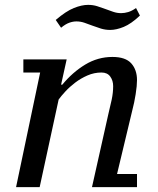

<svg xmlns="http://www.w3.org/2000/svg" viewBox="-20 -769 650 789"><path d="M425 -299 358 0H456H543V-54H461L524 -317C529.3 -337 533.8 -358.7 537.5 -382C541.2 -405.3 543 -424.7 543 -440C543 -468 535.2 -490.8 519.5 -508.5C503.8 -526.2 478 -535 442 -535C402 -535 364.7 -524.5 330 -503.5C295.3 -482.5 264 -455 236 -421H231L254 -525H76V-471H145L46 0H143L221 -360C227.7 -369.3 236.8 -380.3 248.5 -393C260.2 -405.7 273.7 -417.8 289 -429.5C304.3 -441.2 321.2 -451 339.5 -459C357.8 -467 377 -471 397 -471C413 -471 425 -465.5 433 -454.5C441 -443.5 445 -430.3 445 -415C445 -397 443 -378.5 439 -359.5C435 -340.5 430.3 -320.3 425 -299ZM555 -705 539 -736C527.7 -728 517 -722.5 507 -719.5C497 -716.5 487.3 -715 478 -715C466.7 -715 455.7 -716.8 445 -720.5L413 -732C402.3 -736 391.2 -739.8 379.5 -743.5C367.8 -747.2 355.3 -749 342 -749C324.7 -749 305.2 -744.7 283.5 -736C261.8 -727.3 237 -711 209 -687L231 -655C243 -665 254.2 -671.8 264.5 -675.5C274.8 -679.2 284.7 -681 294 -681C305.3 -681 316.3 -679.2 327 -675.5C337.7 -671.8 348.7 -667.8 360 -663.5C371.3 -659.2 383 -655.2 395 -651.5C407 -647.8 419.7 -646 433 -646C449.7 -646 468.2 -650.2 488.5 -658.5C508.8 -666.8 531 -682.3 555 -705Z"/></svg>

Font: PT Serif Caption
Style: Italic
Weight: 400
Italic angle: -12°
Designer: A.Korolkova, O.Umpeleva, V.Yefimov
Foundry: ParaType Ltd
Version: Version 1.000W OFL